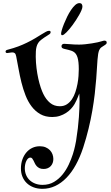

<svg xmlns="http://www.w3.org/2000/svg" viewBox="-20 -730 699 1209"><path d="M289.1 -536.1Q293 -536.1 295.9 -534.2Q298.8 -532.2 298.8 -526.9Q298.8 -520 292 -515.1Q286.1 -510.3 273.4 -502.9Q260.7 -495.6 240.2 -480Q227.5 -470.7 220.5 -459.5Q213.4 -448.2 210 -435.1Q206.5 -421.9 205.8 -406Q205.1 -390.1 205.1 -372.1Q205.6 -335.4 210 -300.3Q214.4 -265.1 221.2 -234.6Q228 -204.1 236.3 -179.4Q244.6 -154.8 252.9 -138.2Q270 -103 295.4 -82Q320.8 -61 356.9 -61Q382.3 -61 401.1 -73.2Q419.9 -85.4 433.1 -105.2Q446.3 -125 454.6 -150.1Q462.9 -175.3 467.8 -201.2Q472.7 -227.1 474.4 -251.5Q476.1 -275.9 476.1 -293.9Q476.1 -342.3 468.3 -367.7Q460.4 -393.1 444.8 -402.8Q438.5 -407.2 430.2 -410.2Q421.9 -413.1 413.6 -415.3Q405.3 -417.5 397.9 -419.2Q390.6 -420.9 386.2 -421.9Q375.5 -424.3 371.3 -428.2Q367.2 -432.1 367.2 -439Q367.2 -445.8 371.8 -450Q376.5 -454.1 383.8 -454.1Q397.9 -454.1 421.9 -451.7Q445.8 -449.2 478 -449.2Q495.6 -449.2 516.8 -451.4Q538.1 -453.6 558.1 -456.8Q578.1 -460 594.7 -463.6Q611.3 -467.3 620.1 -470.2Q627 -472.7 631.3 -473.4Q635.7 -474.1 638.2 -474.1Q644 -474.1 647.9 -471.2Q651.9 -468.3 651.9 -462.9Q651.9 -457.5 649.7 -454.3Q647.5 -451.2 643.1 -448.2Q631.8 -440.4 621.1 -433.8Q610.4 -427.2 605 -415Q600.6 -404.8 598.1 -390.1Q595.7 -375.5 594 -354.2Q592.3 -333 590.6 -303.7Q588.9 -274.4 585.9 -233.9Q582.5 -189.5 576.7 -138.7Q570.8 -87.9 561.3 -33Q551.8 22 537.6 80.6Q523.4 139.2 503.9 199.2Q483.9 259.8 457.5 307.9Q431.2 356 398.4 389.6Q365.7 423.3 327.6 441.2Q289.6 459 247.1 459Q216.8 459 191.9 449.7Q167 440.4 149.2 423.6Q131.3 406.7 121.6 383.3Q111.8 359.9 111.8 331.1Q111.8 300.3 120.8 274.7Q129.9 249 145.8 230.2Q161.6 211.4 183.3 201.2Q205.1 190.9 231 190.9Q252 190.9 267.8 197.8Q283.7 204.6 294.4 215.8Q305.2 227.1 310.5 241.5Q315.9 255.9 315.9 271Q315.9 284.2 311.8 295.7Q307.6 307.1 299.8 315.7Q292 324.2 280.5 329.1Q269 334 254.9 334Q238.3 334 227.8 328.6Q217.3 323.2 210.4 315.4Q203.6 307.6 199.2 298.1Q194.8 288.6 190.9 280.8Q187 272.9 182.6 267.6Q178.2 262.2 170.9 262.2Q163.1 262.2 156.7 268.1Q150.4 273.9 145.8 283.4Q141.1 293 138.7 304.9Q136.2 316.9 136.2 329.1Q136.2 352.5 144.5 372.1Q152.8 391.6 167.7 405.3Q182.6 418.9 203.1 426.5Q223.6 434.1 248 434.1Q289.1 434.1 320.1 415.5Q351.1 397 374 368.7Q397 340.3 412.8 306.4Q428.7 272.5 438.5 241.7Q448.2 210.9 452.9 187.7Q457.5 164.6 459 157.2Q472.7 70.8 476.8 7.8Q481 -55.2 481 -91.8Q481 -104 480.7 -113Q480.5 -122.1 480 -128.4Q479.5 -135.7 479 -141.1Q475.6 -130.9 470.7 -119.6Q466.8 -109.9 461.4 -97.9Q456.1 -85.9 449.2 -74.2Q440.4 -59.1 427 -44.7Q413.6 -30.3 395.8 -18.8Q377.9 -7.3 356.2 -0.2Q334.5 6.8 309.1 6.8Q265.6 6.8 233.9 -11.2Q202.1 -29.3 179.2 -59.6Q156.2 -89.8 140.9 -129.2Q125.5 -168.5 115 -210.9Q104.5 -253.4 96.9 -295.9Q89.4 -338.4 82 -375Q79.1 -390.1 73.2 -395Q67.4 -399.9 59.1 -399.9Q49.8 -399.9 40 -397.9Q30.3 -396 24.9 -396Q20.5 -396 17.8 -398.4Q15.1 -400.9 15.1 -404.8Q15.1 -413.1 24.9 -416Q46.9 -421.9 64.2 -427.2Q81.5 -432.6 95.9 -438Q110.4 -443.4 123 -449Q135.7 -454.6 148.9 -460.9Q179.2 -475.6 201.7 -489.3Q224.1 -502.9 240.7 -513.2Q257.3 -523.4 268.8 -529.8Q280.3 -536.1 289.1 -536.1ZM480 -710.4Q489.7 -710.4 494.4 -704.6Q499 -698.7 499 -688.5Q499 -679.7 493.4 -666.3Q487.8 -652.8 479 -637.2Q470.2 -621.6 459.2 -604.5Q448.2 -587.4 437 -572.3Q416.5 -544.4 398.4 -526.4Q380.4 -508.3 372.1 -508.3Q367.2 -508.3 366 -511Q364.7 -513.7 364.7 -518.6Q364.7 -525.4 369.6 -542.2Q374.5 -559.1 383.1 -580.3Q391.6 -601.6 402.8 -624.5Q414.1 -647.5 426.8 -666.5Q439.5 -685.5 453.1 -698Q466.8 -710.4 480 -710.4Z"/></svg>

Font: Henny Penny
Style: Regular
Weight: 400
Version: Version 1.001